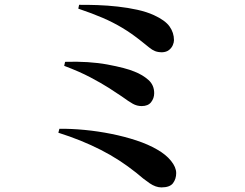

<svg xmlns="http://www.w3.org/2000/svg" viewBox="-20 -758 1040 815"><path d="M665.1 37.5Q641.1 37.5 614.9 19.7Q588.7 1.8 558.4 -24.6Q523 -52.7 485.7 -77Q448.4 -101.2 407.7 -121.9Q367 -142.6 322.2 -160.8Q277.4 -178.9 227.7 -194.6L232.1 -211.4Q282.5 -211.9 339.4 -206.5Q396.3 -201 452.6 -189.7Q508.8 -178.4 559.2 -161.8Q609.5 -145.2 646.8 -123.4Q684.1 -102.3 706 -75.2Q727.9 -48.1 727.9 -23.1Q727.9 1.4 714.4 19.5Q700.9 37.5 665.1 37.5ZM581.4 -307.7Q561.3 -307.7 543.8 -317.5Q526.4 -327.2 496.8 -348.8Q475 -363.7 442.5 -384.5Q410 -405.2 363.6 -429.7Q317.3 -454.2 252.5 -478.5L256.3 -495.5Q357.9 -498.6 435.8 -484.2Q513.7 -469.7 551.2 -453.9Q586 -440.2 610.3 -418.4Q634.5 -396.7 634.5 -362.4Q634.5 -341.3 621.6 -324.5Q608.7 -307.7 581.4 -307.7ZM668.2 -536.1Q650.9 -536.1 638.3 -541Q625.7 -546 613.2 -556.4Q600.7 -566.7 580.7 -582.5Q538.6 -616.2 499.6 -639.5Q460.6 -662.9 416.4 -682Q372.2 -701.1 312.3 -721.3L315.8 -737.5Q351.5 -737.8 393.8 -736.4Q436.1 -734.9 479.6 -730.1Q523.1 -725.3 563 -716.5Q602.9 -707.7 633.6 -693.6Q681.3 -671.7 699.9 -645.4Q718.5 -619.1 718.5 -587.5Q718.5 -578.1 713.4 -566.1Q708.2 -554.2 697.1 -545.5Q686 -536.8 668.2 -536.1Z"/></svg>

Font: Noto Serif HK ExtraLight
Style: Regular
Weight: 200
Designer: Ryoko NISHIZUKA 西塚涼子 (kana & ideographs); Frank Grießhammer (Latin, Greek & Cyrillic); Wenlong ZHANG 张文龙 (bopomofo); San
Foundry: Adobe
Version: Version 2.002-H1;hotconv 1.1.0;makeotfexe 2.6.0